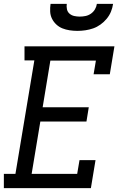

<svg xmlns="http://www.w3.org/2000/svg" viewBox="-22 -975 642 995"><path d="M-2 0V-74H58L156 -662H105V-735H571L547 -590H463L475 -661H239L199 -419H438L426 -345H187L142 -74H378L390 -145H473L449 0ZM379 -815Q359 -815 339 -818Q319 -821 301.5 -828Q284 -835 270 -848Q256 -861 247.5 -878Q239 -895 238 -915Q237 -935 240 -955H324Q322 -941 325 -927Q328 -913 338.5 -904Q349 -895 363 -892Q377 -889 391 -889Q406 -889 421 -892Q436 -895 449 -904Q462 -913 470 -926.5Q478 -940 480 -955H564Q561 -934 553 -914.5Q545 -895 531 -878Q517 -861 499 -848Q481 -835 461 -828Q441 -821 420 -818Q399 -815 379 -815Z"/></svg>

Font: Iosevka Etoile Oblique
Style: Regular
Weight: 400
Italic angle: -9°
Designer: Belleve Invis
Foundry: Belleve Invis
Version: Version 15.5.2; ttfautohint (v1.8.4)